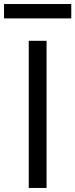

<svg xmlns="http://www.w3.org/2000/svg" viewBox="-54 -929 372 949"><path d="M176.1 -727.3V0H88.1V-727.3ZM298.3 -909.1V-838.1H-34.1V-909.1Z"/></svg>

Font: Inter Zeller
Style: Regular
Weight: 400
Designer: Rasmus Andersson; Joe Bland
Foundry: zeller
Version: Version 3.015;git-dec3a8cb1